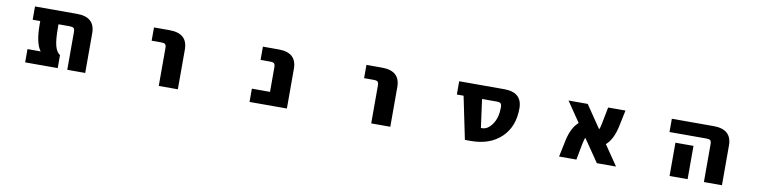

<svg xmlns="http://www.w3.org/2000/svg" viewBox="-16 -1151 7031 1780"><g transform="rotate(10 3500.0 -261.0)"><path d="M778.3 2H609.4V-353.5Q609.4 -380.9 599.1 -390.1Q588.9 -399.4 561.5 -399.4H456.1V-366.2Q456.1 -252 471.2 -196.8Q486.3 -141.6 519.5 -120.1V2H212.9V-123H336.9Q284.2 -193.4 284.2 -366.2V-399.4H212.9V-524.4H608.4Q778.3 -524.4 778.3 -372.1Z M1333 -399.4V-524.4H1479.5Q1650.4 -524.4 1650.4 -372.1V2H1470.7V-353.5Q1470.7 -380.9 1460.9 -390.1Q1451.2 -399.4 1423.8 -399.4Z M2325.2 2V-123H2496.1V-353.5Q2496.1 -380.9 2486.3 -390.1Q2476.6 -399.4 2449.2 -399.4H2358.4V-524.4H2506.8Q2676.8 -524.4 2676.8 -372.1V2Z M3333 -399.4V-524.4H3479.5Q3650.4 -524.4 3650.4 -372.1V2H3470.7V-353.5Q3470.7 -380.9 3460.9 -390.1Q3451.2 -399.4 3423.8 -399.4Z M4443.4 -399.4 4479.5 -132.8H4491.2Q4543.9 -132.8 4586.4 -194.3Q4628.9 -255.9 4628.9 -351.6Q4628.9 -379.9 4619.1 -389.6Q4609.4 -399.4 4582 -399.4ZM4269.5 -399.4H4206.1V-524.4H4630.9Q4799.8 -524.4 4799.8 -372.1Q4799.8 -200.2 4693.4 -99.1Q4586.9 2 4408.2 2H4352.5Z M5775.4 2H5594.7L5448.2 -211.9Q5442.4 -201.2 5430.7 -148.4L5402.3 2H5239.3L5272.5 -157.2Q5299.8 -281.2 5364.3 -335L5235.4 -524.4H5416L5561.5 -310.5Q5568.4 -321.3 5579.1 -375L5608.4 -524.4H5771.5L5738.3 -366.2Q5710.9 -242.2 5646.5 -186.5Z M6208 -399.4V-524.4H6601.6Q6772.5 -524.4 6772.5 -372.1V2H6602.5V-353.5Q6602.5 -380.9 6592.8 -390.1Q6583 -399.4 6556.6 -399.4ZM6449.2 -311.5V-163.1V2H6279.3V-163.1V-311.5Z"/></g></svg>

Font: GenEi Gothic M Heavy
Style: Regular
Weight: 800
Designer: o_tamon (Modified); [Source Han Sans]
Ryoko NISHIZUKA  (kana & ideographs); Paul D. Hunt (Latin, Greek & Cyrillic); Wenl
Version: Version 1.1a;Original Version 1.004